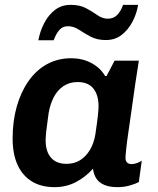

<svg xmlns="http://www.w3.org/2000/svg" viewBox="-20 -761 649 791"><path d="M205 10Q149 10 110.5 -14Q72 -38 52 -82.5Q32 -127 32 -191Q32 -262 49 -322Q66 -382 97.5 -427Q129 -472 173.5 -496.5Q218 -521 273 -521Q320 -521 357 -501Q394 -481 413 -448H419L452 -511H552Q545 -468 537.5 -417Q530 -366 523 -315Q516 -264 509.5 -220.5Q503 -177 500 -148Q497 -119 497 -111Q497 -98 503.5 -91.5Q510 -85 522 -85Q533 -85 545 -89.5Q557 -94 564 -99L552 -11Q537 -3 513.5 3.5Q490 10 464 10Q433 10 411.5 1.5Q390 -7 378 -24Q366 -41 363 -66Q333 -32 293 -11Q253 10 205 10ZM254 -86Q286 -86 310 -101Q334 -116 350.5 -143.5Q367 -171 373 -208Q381 -263 383.5 -287Q386 -311 386 -323Q386 -370 364.5 -396.5Q343 -423 300 -423Q266 -423 241 -406Q216 -389 201 -359.5Q186 -330 180 -293Q173 -244 170.5 -220Q168 -196 168 -183Q168 -137 190 -111.5Q212 -86 254 -86ZM138 -595Q145 -633 162.5 -666.5Q180 -700 207 -720.5Q234 -741 271 -741Q309 -741 335 -727Q361 -713 381.5 -698.5Q402 -684 424 -684Q448 -684 463 -699.5Q478 -715 487 -741H549Q543 -704 525.5 -671Q508 -638 481 -617Q454 -596 416 -596Q379 -596 352.5 -610.5Q326 -625 304.5 -639Q283 -653 260 -653Q239 -653 225.5 -638.5Q212 -624 201 -595Z"/></svg>

Font: Chivo Medium SemiBold
Style: Italic
Weight: 600
Italic angle: -8.05°
Version: Version 2.002